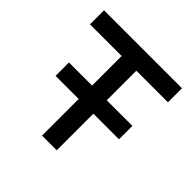

<svg xmlns="http://www.w3.org/2000/svg" viewBox="-170 -797 943 943"><g transform="rotate(45 302.0 -325.0)"><path d="M91 -347.5H251.5V-553H31.5V-650.5H573V-553H353.5V-347.5H531.5V-254.5H353.5V0H251.5V-254.5H91Z"/></g></svg>

Font: Overused Grotesk Medium
Style: Regular
Weight: 525
Version: Version 0.004